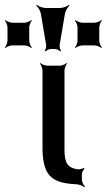

<svg xmlns="http://www.w3.org/2000/svg" viewBox="-98 -756 442 795"><path d="M169 -136V-464C169 -473 175 -488 180 -493L178 -495C173 -490 158 -484 149 -484H98C89 -484 74 -490 69 -495L67 -493C72 -488 78 -473 78 -464V-141C78 -108 82 -82 89 -62C107 -9 153 4 218 7C229 7 245 14 251 19L254 17C248 11 241 -3 241 -13V-34C241 -42 247 -54 252 -57L249 -61C245 -57 230 -54 222 -55C181 -62 169 -83 169 -136ZM23 -588V-642C23 -651 29 -666 34 -671L32 -673C27 -668 12 -662 3 -662H-47C-56 -662 -71 -668 -76 -673L-78 -671C-73 -666 -67 -651 -67 -642V-588C-67 -579 -73 -564 -78 -559L-76 -557C-71 -562 -56 -568 -47 -568H3C12 -568 27 -562 32 -557L34 -559C29 -564 23 -579 23 -588ZM313 -588V-642C313 -651 319 -666 324 -671L322 -673C317 -668 302 -662 293 -662H243C234 -662 219 -668 214 -673L212 -671C217 -666 223 -651 223 -642V-588C223 -579 217 -564 212 -559L214 -557C219 -562 234 -568 243 -568H293C302 -568 317 -562 322 -557L324 -559C319 -564 313 -579 313 -588ZM149 -570 171 -700C173 -712 183 -727 190 -733L188 -736C181 -730 163 -723 151 -723H91C79 -723 61 -730 54 -736L52 -733C59 -727 69 -712 71 -700L93 -570C94 -562 91 -550 87 -546L91 -543C94 -548 106 -553 113 -553H129C136 -553 148 -548 151 -543L155 -546C151 -550 148 -562 149 -570Z"/></svg>

Font: Gamestation Storm
Style: Regular
Weight: 400
Designer: Jonas Hecksher
Foundry: Jonas Hecksher, Playtypeª, e-types AS
Version: Version 1.003